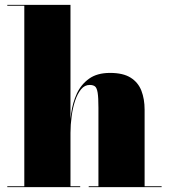

<svg xmlns="http://www.w3.org/2000/svg" viewBox="-20 -770 695 790"><path d="M10 0V-3.5H80V-746.5H10V-750H270V-3.5H310V0ZM345 0V-3.5H385V-326.5Q385 -368.5 381.8 -388.5Q378.5 -408.5 370.8 -414.5Q363 -420.5 349 -420.5Q328.5 -420.5 313.8 -402.8Q299 -385 289.2 -356Q279.5 -327 274.8 -292Q270 -257 270 -223H267Q267 -261.5 273 -304.5Q279 -347.5 296.2 -385Q313.5 -422.5 346.5 -446.2Q379.5 -470 433 -470Q486.5 -470 517.5 -450.5Q548.5 -431 561.8 -396.8Q575 -362.5 575 -319V-3.5H645V0Z"/></svg>

Font: Bodoni Moda 48pt Black
Style: Regular
Weight: 900
Designer: Owen Earl
Foundry: indestructible type
Version: Version 2.004